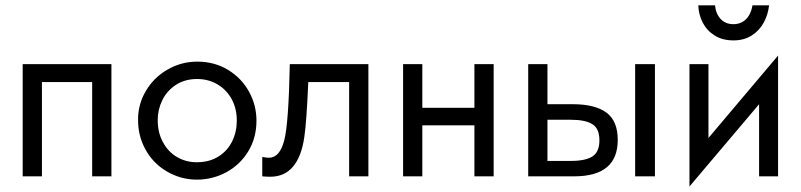

<svg xmlns="http://www.w3.org/2000/svg" viewBox="-20 -653 2965 711"><path d="M64 0V-415.5H392.6V0H321.3V-349.1H135.3V0Z M521.5 -318.4Q551.3 -367.7 601.8 -396.2Q652.3 -424.8 710.4 -424.8Q773.9 -424.8 824 -394.5Q874 -364.3 901.9 -314Q929.7 -263.7 929.7 -206.5Q929.7 -142.1 899.2 -92.3Q868.7 -42.5 817.9 -15.1Q767.1 12.2 709 12.2Q648.9 12.2 596.7 -18.8Q544.4 -49.8 516.6 -103.5Q491.2 -150.9 491.2 -210Q491.2 -269 521.5 -318.4ZM583.5 -126.5Q602.5 -90.8 635.5 -71.5Q668.5 -52.2 708.5 -52.2Q755.4 -52.2 789.1 -73.5Q822.8 -94.7 839.8 -129.9Q856.9 -165 856.9 -206.1Q856.9 -252 837.4 -286.9Q817.9 -321.8 784.4 -341.1Q751 -360.4 710 -360.4Q664.6 -360.4 631.3 -338.6Q598.1 -316.9 581.1 -282Q564 -247.1 564 -208.5Q564 -161.6 583.5 -126.5Z M951.2 0V-71.8Q967.3 -68.8 975.6 -68.8Q1016.1 -68.8 1032.7 -133.8Q1048.8 -195.8 1053.2 -415.5H1344.2V0H1272.9V-349.1H1121.6Q1115.2 -200.7 1106.9 -145.5Q1096.7 -73.7 1065.2 -36.1Q1033.7 1.5 980.5 1.5Q968.8 1.5 951.2 0Z M1472.7 0V-415.5H1543.9V-253.9H1736.8V-415.5H1808.1V0H1736.8V-189H1543.9V0Z M1936 -415.5H2007.3V-267.1H2101.6Q2183.1 -267.1 2225.3 -236.3Q2267.6 -205.6 2267.6 -134.8Q2267.6 0 2106.4 0H1936ZM2405.3 -415.5V0H2332V-415.5ZM2007.3 -57.1H2093.8Q2148.9 -57.1 2174.3 -74Q2199.7 -90.8 2199.7 -133.3Q2199.7 -177.2 2173.3 -193.4Q2147 -209.5 2094.7 -209.5H2007.3Z M2533.2 -415.5H2603.5V-142.1L2861.3 -447.3V0H2791V-267.1L2533.2 37.6ZM2627.9 -633.3Q2630.4 -602.5 2648.4 -583Q2666.5 -563.5 2695.8 -563.5Q2724.1 -563.5 2742.7 -582Q2761.2 -600.6 2766.6 -633.3H2828.1Q2824.2 -599.1 2808.3 -569.6Q2792.5 -540 2763.9 -521.7Q2735.4 -503.4 2696.3 -503.4Q2655.3 -503.4 2626.2 -521.7Q2597.2 -540 2582 -569.8Q2566.9 -599.6 2565.9 -633.3Z"/></svg>

Font: NMS Futura Pro Book
Style: Regular
Weight: 400
Designer: Blend3rman
Version: Version 0.1